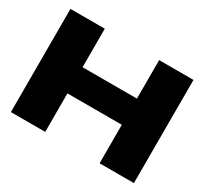

<svg xmlns="http://www.w3.org/2000/svg" viewBox="-113 -679 891 838"><g transform="rotate(30 333.0 -260.0)"><path d="M23 0V-520H196V-326H470V-520H643V0H470V-194H196V0Z"/></g></svg>

Font: Non Bureau Extended
Style: Bold
Weight: 700
Width: 7
Designer: Jona Saucedo
Foundry: Non Foundry
Version: Version 1.000; ttfautohint (v1.8.4)